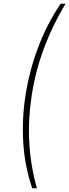

<svg xmlns="http://www.w3.org/2000/svg" viewBox="-20 -800 368 1020"><path d="M302 -780Q228 -670 181.5 -545.5Q135 -421 115 -290Q96 -167 103.5 -43Q111 81 151 200H176Q142 79 135.5 -44Q129 -167 148 -290Q168 -421 213.5 -543.5Q259 -666 328 -780Z"/></svg>

Font: Jost ExtraLight
Style: Italic
Weight: 250
Italic angle: -5°
Version: Version 3.710